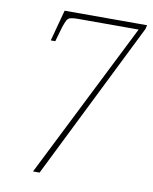

<svg xmlns="http://www.w3.org/2000/svg" viewBox="-81 -775 665 837"><g transform="rotate(10 251.0 -357.0)"><path d="M123 0 469 -689H198Q178 -689 167.5 -686Q157 -683 151.5 -673Q146 -663 139 -642L120 -576H100L137 -714H502L498 -697L152 0Z"/></g></svg>

Font: Noto Serif Tamil SemiCondensed Thin
Style: Italic
Weight: 100
Width: 4
Italic angle: -12°
Designer: Indian Type Foundry, Tom Grace, and the Monotype Design Team
Foundry: Monotype Imaging Inc.
Version: Version 2.003; ttfautohint (v1.8.4.7-5d5b)